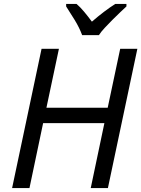

<svg xmlns="http://www.w3.org/2000/svg" viewBox="-20 -964 724 984"><path d="M193 -714H282L218 -412H532L596 -714H684L533 0H445L515 -333H201L131 0H42ZM319 -944H372Q391 -928 411 -904Q431 -880 451 -853Q482 -880 513 -903.5Q544 -927 571 -944H628V-931Q616 -920 596.5 -901.5Q577 -883 556 -862Q535 -841 516 -820.5Q497 -800 487 -784H401Q387 -822 362.5 -862Q338 -902 319 -931Z"/></svg>

Font: BC Sans
Style: Italic
Weight: 400
Italic angle: -12°
Designer: Monotype Design Team
Designer: Province of B.C.
Foundry: Monotype Imaging Inc.
Version: Version 2.000;GOOG;noto-source:20170915:90ef993387c0